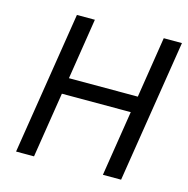

<svg xmlns="http://www.w3.org/2000/svg" viewBox="-90 -667 739 754"><g transform="rotate(15 279.5 -290.0)"><path d="M40 0H113L155 -266H435L393 0H467L559 -580H485L446 -332H166L205 -580H132Z"/></g></svg>

Font: Charger Sport
Style: ExtObl
Weight: 400
Designer: Jasper
Foundry: Cannot Into Space Fonts
Version: Version 1.1